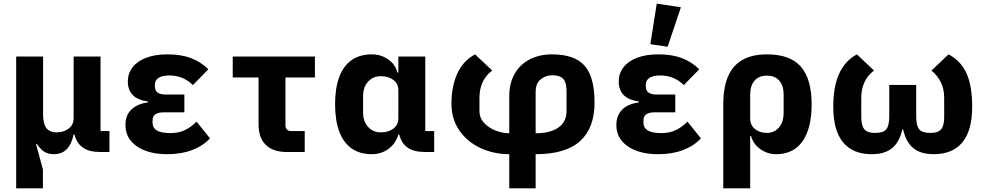

<svg xmlns="http://www.w3.org/2000/svg" viewBox="-20 -836 5440 1056"><path d="M69 200V-525H217V-206Q217 -157 234.5 -132.5Q252 -108 291 -108Q331 -108 358 -129Q385 -150 385 -185V-525H533V-115H582V0H532Q470 0 435.5 -24.5Q401 -49 390 -96H385Q362 12 277 12Q246 12 224.5 -1Q203 -14 183 -44H178L216 96V200Z M1135 -75Q1096 -33 1036.5 -10.5Q977 12 900 12Q795 12 732.5 -31.5Q670 -75 670 -148Q670 -202 702.5 -233.5Q735 -265 794 -273V-278Q738 -285 710.5 -313Q683 -341 683 -388Q683 -431 708.5 -465Q734 -499 783 -518Q832 -537 901 -537Q975 -537 1029 -517Q1083 -497 1126 -455L1041 -368Q1015 -394 982.5 -407.5Q950 -421 912 -421Q873 -421 852.5 -408Q832 -395 832 -371V-361Q832 -338 847 -327Q862 -316 891 -316H994V-218H878Q849 -218 834 -207Q819 -196 819 -173V-162Q819 -133 842.5 -118.5Q866 -104 918 -104Q962 -104 996 -120Q1030 -136 1061 -167Z M1558 0Q1482 0 1442 -39Q1402 -78 1402 -153V-410H1260V-525H1712V-410H1550V-148Q1550 -132 1558.5 -123.5Q1567 -115 1583 -115H1656V0Z M2368 0H2318Q2256 0 2221.5 -24.5Q2187 -49 2176 -96H2171Q2156 -46 2116.5 -17Q2077 12 2025 12Q1959 12 1914 -19.5Q1869 -51 1846 -112.5Q1823 -174 1823 -263Q1823 -352 1846 -413Q1869 -474 1914 -505.5Q1959 -537 2025 -537Q2076 -537 2115.5 -509Q2155 -481 2166 -437H2171V-525H2319V-115H2368ZM2171 -185V-340Q2171 -375 2144 -396Q2117 -417 2074 -417Q2032 -417 2004.5 -387Q1977 -357 1977 -308V-217Q1977 -168 2004.5 -138Q2032 -108 2074 -108Q2117 -108 2144 -129Q2171 -150 2171 -185Z M2781 12Q2697 12 2624.5 -21Q2552 -54 2507.5 -117Q2463 -180 2463 -265Q2463 -360 2494.5 -430.5Q2526 -501 2593 -537L2687 -448Q2651 -421 2634 -383Q2617 -345 2617 -299V-225Q2617 -187 2643.5 -159Q2670 -131 2708 -117Q2746 -103 2781 -103V-309Q2781 -377 2810 -429Q2839 -481 2892.5 -509Q2946 -537 3016 -537Q3139 -537 3194.5 -475.5Q3250 -414 3250 -272Q3250 -132 3170.5 -60Q3091 12 2926 12V200H2781ZM2926 -103Q3005 -103 3050.5 -134Q3096 -165 3096 -225V-330Q3096 -365 3088.5 -384.5Q3081 -404 3063.5 -413Q3046 -422 3016 -422Q2981 -422 2953.5 -399.5Q2926 -377 2926 -330Z M3835 -75Q3796 -33 3736.5 -10.5Q3677 12 3600 12Q3495 12 3432.5 -31.5Q3370 -75 3370 -148Q3370 -202 3402.5 -233.5Q3435 -265 3494 -273V-278Q3438 -285 3410.5 -313Q3383 -341 3383 -388Q3383 -431 3408.5 -465Q3434 -499 3483 -518Q3532 -537 3601 -537Q3675 -537 3729 -517Q3783 -497 3826 -455L3741 -368Q3715 -394 3682.5 -407.5Q3650 -421 3612 -421Q3573 -421 3552.5 -408Q3532 -395 3532 -371V-361Q3532 -338 3547 -327Q3562 -316 3591 -316H3694V-218H3578Q3549 -218 3534 -207Q3519 -196 3519 -173V-162Q3519 -133 3542.5 -118.5Q3566 -104 3618 -104Q3662 -104 3696 -120Q3730 -136 3761 -167ZM3557 -593 3592 -816 3725 -796 3652 -579Z M3958 -263Q3958 -353 3983.5 -414Q4009 -475 4062.5 -506Q4116 -537 4198 -537Q4327 -537 4385.5 -468.5Q4444 -400 4444 -263Q4444 -130 4394 -59Q4344 12 4249 12Q4200 12 4161 -16.5Q4122 -45 4111 -88H4106V200H3958ZM4290 -217V-316Q4290 -365 4266 -392.5Q4242 -420 4198 -420Q4154 -420 4130 -392.5Q4106 -365 4106 -316V-185Q4106 -148 4132 -126.5Q4158 -105 4198 -105Q4238 -105 4264 -134.5Q4290 -164 4290 -217Z M5019 -197Q5019 -145 5035.5 -125Q5052 -105 5096 -105Q5126 -105 5142.5 -114Q5159 -123 5166 -142.5Q5173 -162 5173 -197V-299Q5173 -390 5103 -448L5197 -537Q5264 -502 5295.5 -433.5Q5327 -365 5327 -249Q5327 -118 5273 -53Q5219 12 5116 12Q5043 12 5002.5 -22Q4962 -56 4947 -125H4943Q4928 -56 4887.5 -22Q4847 12 4774 12Q4671 12 4617 -53Q4563 -118 4563 -249Q4563 -360 4595.5 -431Q4628 -502 4693 -537L4787 -448Q4751 -421 4734 -383Q4717 -345 4717 -299V-197Q4717 -162 4724 -142.5Q4731 -123 4747.5 -114Q4764 -105 4794 -105Q4838 -105 4854.5 -125Q4871 -145 4871 -197V-369H5019Z"/></svg>

Font: iA Writer Duo V
Style: Regular
Weight: 400
Designer: Mike Abbink, Paul van der Laan, Pieter van Rosmalen, Oliver Reichenstein
Foundry: Information Architects Inc.
Version: Version 2.000